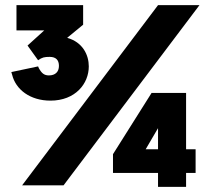

<svg xmlns="http://www.w3.org/2000/svg" viewBox="-20 -720 859 746"><path d="M176 -329C273 -329 325 -395 325 -462C325 -506 302 -556 241 -573L303 -624V-700H44V-602H152L87 -543L128 -486C144 -497 152 -499 173 -499C197 -499 209 -487 209 -464C209 -441 195 -427 170 -427C152 -427 142 -435 131 -455L128 -462L24 -440L27 -430C41 -372 97 -329 176 -329ZM66 0H227L755 -700H594ZM419 -48H594V6H703V-48H740V-140H703V-359H569L419 -121ZM546 -140 594 -222V-140Z"/></svg>

Font: Fixel Display ExtraBold
Style: Regular
Weight: 800
Designer: AlfaBravo + MacPaw
Foundry: Kyrylo Tkachov, Marchela Mozhyna, Serhii Makarenko, Maria Weinstein, Zakhar Kryvoshyya
Version: Version 1.211